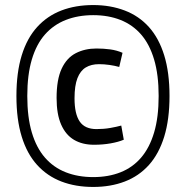

<svg xmlns="http://www.w3.org/2000/svg" viewBox="-20 -730 736 760"><path d="M349 -29Q409 -29 457 -48Q505 -67 538.5 -106Q572 -145 590 -205.5Q608 -266 608 -350Q608 -434 590 -494.5Q572 -555 538.5 -593.5Q505 -632 457 -651Q409 -670 349 -670Q289 -670 240.5 -651Q192 -632 158 -593.5Q124 -555 106 -494.5Q88 -434 88 -350Q88 -266 106 -205.5Q124 -145 158 -106Q192 -67 240.5 -48Q289 -29 349 -29ZM349 -710Q417 -710 473.5 -688.5Q530 -667 569.5 -623Q609 -579 630 -511Q651 -443 651 -350Q651 -257 630 -189Q609 -121 569.5 -77Q530 -33 474 -11.5Q418 10 349 10Q279 10 223 -11.5Q167 -33 127 -77Q87 -121 66 -189Q45 -257 45 -350Q45 -443 66 -511Q87 -579 127 -623Q167 -667 223 -688.5Q279 -710 349 -710ZM204 -342Q204 -415 224 -458Q244 -501 280 -519.5Q316 -538 362 -538Q390 -538 416 -534.5Q442 -531 465 -521L452 -465Q434 -470 413 -473Q392 -476 372 -476Q341 -476 319.5 -463Q298 -450 286.5 -420.5Q275 -391 275 -341Q275 -279 295.5 -249Q316 -219 362 -219Q391 -219 416.5 -223.5Q442 -228 460 -233L470 -177Q449 -168 418 -162.5Q387 -157 352 -157Q306 -157 273 -176.5Q240 -196 222 -237Q204 -278 204 -342Z"/></svg>

Font: Georama ExtraCondensed Thin Medium
Style: Regular
Weight: 500
Version: Version 1.001